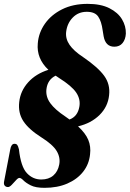

<svg xmlns="http://www.w3.org/2000/svg" viewBox="-35 -734 655 968"><path d="M189.5 213Q144.5 213 120 200.5Q95.5 188 83.2 175.5Q71 163 63 163Q56 163 45.8 174.5Q35.5 186 24.5 197.5Q13.5 209 5.5 209Q-5 209 -11 202.2Q-17 195.5 -14.5 181.5L16.5 20Q21.5 -9 38 -9Q47.5 -9 52 -3.2Q56.5 2.5 60.5 19Q70 106 100.2 138.5Q130.5 171 173 171Q210.5 171 233.8 150.8Q257 130.5 263.5 96Q270.5 60.5 250.8 27.5Q231 -5.5 173.5 -41.5Q109 -82.5 82.2 -124Q55.5 -165.5 62 -220Q68 -275.5 106.8 -318.8Q145.5 -362 209 -382Q148.5 -439 155.5 -515Q159.5 -568.5 191.2 -614Q223 -659.5 278 -687Q333 -714.5 406.5 -714.5Q473 -714.5 516.2 -692.8Q559.5 -671 580 -636.8Q600.5 -602.5 599.5 -564.5Q598 -535.5 583 -517Q568 -498.5 541.5 -498.5Q497 -498.5 487.5 -551L482.5 -581.5Q476.5 -626.5 460 -650.5Q443.5 -674.5 402.5 -674.5Q360 -674.5 331.8 -645.5Q303.5 -616.5 298.5 -573Q294.5 -538.5 316 -507.5Q337.5 -476.5 383.5 -446.5Q459.5 -394.5 490.5 -351.5Q521.5 -308.5 515 -253.5Q509 -196 466.8 -154.2Q424.5 -112.5 358.5 -97Q396 -62.5 410 -29Q424 4.5 419 44.5Q414 94 384 132Q354 170 304.2 191.5Q254.5 213 189.5 213ZM294.5 -146.5Q305.5 -139 315.5 -131.5Q356.5 -147 365 -195.5Q372 -233 349.5 -266.8Q327 -300.5 262.5 -341Q253.5 -347 245.5 -352.5Q204.5 -332.5 199 -283.5Q195 -246 218.8 -213.5Q242.5 -181 294.5 -146.5Z"/></svg>

Font: Fraunces 144pt S050
Style: Bold Italic
Weight: 700
Italic angle: -16°
Version: Version 1.000; ttfautohint (v1.8.3)